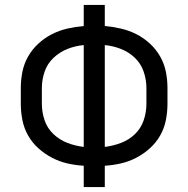

<svg xmlns="http://www.w3.org/2000/svg" viewBox="-20 -755 760 775"><path d="M318 0H403V-86Q436 -88 468.5 -95.5Q501 -103 530.5 -118.5Q560 -134 585 -156.5Q610 -179 626.5 -208Q643 -237 649.5 -270Q656 -303 656 -336V-400Q656 -433 649.5 -465.5Q643 -498 626.5 -527Q610 -556 585 -579Q560 -602 530.5 -617Q501 -632 468.5 -639.5Q436 -647 403 -650V-735H318V-650Q284 -647 251.5 -639.5Q219 -632 189.5 -617Q160 -602 135 -579Q110 -556 93.5 -527Q77 -498 70.5 -465.5Q64 -433 64 -400V-336Q64 -303 70.5 -270Q77 -237 93.5 -208Q110 -179 135 -156.5Q160 -134 189.5 -118.5Q219 -103 251.5 -95.5Q284 -88 318 -86ZM318 -162Q284 -166 252.5 -178Q221 -190 196 -213.5Q171 -237 160 -269.5Q149 -302 149 -336V-400Q149 -433 160 -465.5Q171 -498 196 -521.5Q221 -545 252.5 -557.5Q284 -570 318 -573ZM403 -162V-573Q436 -570 468 -557.5Q500 -545 524.5 -521.5Q549 -498 560 -465.5Q571 -433 571 -400V-336Q571 -302 560 -269.5Q549 -237 524.5 -213.5Q500 -190 468 -178Q436 -166 403 -162Z"/></svg>

Font: Iosevka Sparkle
Style: Regular
Weight: 400
Designer: Belleve Invis
Foundry: Belleve Invis
Version: Version 4.5.0; ttfautohint (v1.8.3)